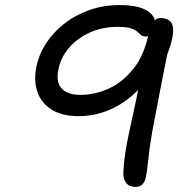

<svg xmlns="http://www.w3.org/2000/svg" viewBox="-20 -730 740 759"><path d="M516.4 9Q491.6 9 479.4 -6.2Q467.2 -21.4 467.4 -47Q470.2 -116.8 492.3 -215.3Q514.4 -313.8 539.6 -439.4L581.2 -447.6Q547.6 -391.2 501.7 -351.6Q455.8 -312 402 -291.4Q348.2 -270.8 291 -270.8Q225.4 -270.8 184.3 -296.6Q143.2 -322.4 127.9 -366.9Q112.6 -411.4 123.8 -465.8Q133 -513.2 160.8 -556.7Q188.6 -600.2 232.2 -634.9Q275.8 -669.6 332 -689.8Q388.2 -710 454 -710Q527 -710 563.7 -686.4Q600.4 -662.8 591.8 -621.2Q588.4 -604.4 579.7 -595.1Q571 -585.8 556.4 -585.8Q544 -585.8 537.4 -591.4Q530.8 -597 522.4 -604.8Q514 -612.6 496.7 -618.2Q479.4 -623.8 444 -623.8Q384.2 -623.8 334.6 -601.2Q285 -578.6 252.7 -540.8Q220.4 -503 211 -456Q200.4 -406.6 223.1 -380.8Q245.8 -355 298 -355Q355 -355 410.4 -380.1Q465.8 -405.2 508.7 -459.8Q551.6 -514.4 569 -603.2Q575 -630.4 586.9 -644.6Q598.8 -658.8 613.8 -658.8Q639.4 -658.8 652.8 -645.8Q666.2 -632.8 664.4 -601.7Q662.6 -570.6 641.6 -516.2Q625.6 -439 613.6 -375.7Q601.6 -312.4 595.4 -280.6Q579.8 -203.6 573.5 -157.4Q567.2 -111.2 564.3 -82.6Q561.4 -54 556.6 -30.2Q552.8 -11 542.8 -1Q532.8 9 516.4 9Z"/></svg>

Font: Shantell Sans Light
Style: Italic
Weight: 300
Italic angle: -11°
Designer: Stephen Nixon, Anya Danilova, Shantell Martin
Foundry: Arrow Type
Version: Version 1.008;[ac192a2d6]